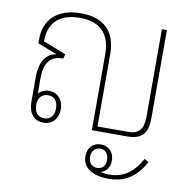

<svg xmlns="http://www.w3.org/2000/svg" viewBox="-85 -640 930 944"><g transform="rotate(10 380.0 -168.0)"><path d="M154 5C201 5 228 -30 228 -75C228 -119 201 -154 156 -154C133 -154 115 -145 103 -131V-208C103 -278 127 -323 197 -323L202 -345L88 -390C88 -479 138 -534 244 -534C339 -534 396 -485 396 -380V0H572C650 0 674 -39 674 -108V-549H649V-113C649 -50 627 -23 573 -23H420V-385C420 -499 356 -557 244 -557C122 -557 63 -489 63 -397V-375L158 -338V-337C108 -330 79 -282 79 -212V-88C79 -31 105 5 154 5ZM155 -17C123 -17 105 -39 105 -75C105 -110 123 -132 155 -132C186 -132 204 -110 204 -75C204 -39 186 -17 155 -17ZM517 221C605 221 656 180 698 106L676 94C638 164 588 200 517 200C504 200 488 198 473 195C502 188 519 162 519 131C519 89 492 61 453 61C414 61 387 88 387 131C387 188 437 221 517 221ZM453 178C427 178 410 159 410 131C410 102 427 82 453 82C479 82 495 102 495 131C495 159 480 178 453 178Z"/></g></svg>

Font: Noto Sans Thai Looped SemiCondensed Thin
Style: Regular
Weight: 100
Width: 4
Designer: Sasikarn Vongin, Ben Mitchell
Foundry: The Fontpad Ltd
Version: Version 1.001